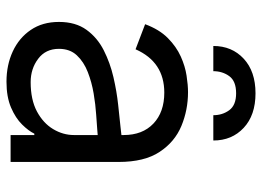

<svg xmlns="http://www.w3.org/2000/svg" viewBox="-129 -674 816 598"><g transform="rotate(90 279.0 -375.0)"><path d="M400.6 0V-73.9H396.3Q387.8 -56.1 367.9 -35.9Q348 -15.6 315 -1.4Q282 12.8 234.4 12.8Q182.5 12.8 140.3 -6.7Q98 -26.3 73.2 -62.9Q48.3 -99.4 48.3 -150.6Q48.3 -202.4 72.8 -236.3Q97.3 -270.2 136.5 -290.1Q175.8 -310 220.3 -320.3Q264.9 -330.6 306.1 -335Q347.3 -339.5 375 -342.3L400.6 -345.2V-352.3Q400.6 -410.9 364.9 -444.8Q329.2 -478.7 268.5 -478.7Q172.9 -478.7 133.5 -389.2L55.4 -419Q71.7 -463.1 98.5 -489.7Q125.4 -516.3 155.9 -530Q186.4 -543.7 215.7 -548.1Q245 -552.6 267 -552.6Q322.4 -552.6 372.2 -532Q421.9 -511.4 453.1 -464.1Q484.4 -416.9 484.4 -336.6V0ZM400.6 -271.3 383.5 -269.9Q366.8 -268.5 336.6 -266.5Q306.5 -264.6 271.3 -258.7Q236.2 -252.8 204.4 -240.4Q172.6 -228 152.3 -206.3Q132.1 -184.7 132.1 -150.6Q132.1 -109 163.2 -85.8Q194.2 -62.5 235.8 -62.5Q290.5 -62.5 327.1 -82Q363.6 -101.6 382.1 -132.5Q400.6 -163.4 400.6 -197.4ZM417.6 -631.4H338.8Q338.8 -659.8 323.2 -681.1Q307.5 -702.4 270.6 -702.4Q232.6 -702.4 217.2 -681.1Q201.7 -659.8 201.7 -631.4H123.2Q123.2 -689.3 162.8 -726Q202.4 -762.8 270.6 -762.8Q338.8 -762.8 378.2 -726Q417.6 -689.3 417.6 -631.4Z"/></g></svg>

Font: Inter UI
Style: Regular
Weight: 400
Designer: Rasmus Andersson
Foundry: rsms
Version: Version 2.2